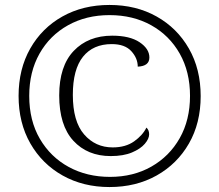

<svg xmlns="http://www.w3.org/2000/svg" viewBox="-20 -745 885 775"><path d="M422 10Q316 10 233 -36.5Q150 -83 102.5 -166Q55 -249 55 -358Q55 -466 102 -549Q149 -632 232 -678.5Q315 -725 422 -725Q529 -725 612 -678.5Q695 -632 742.5 -549Q790 -466 790 -357Q790 -248 742.5 -165.5Q695 -83 612 -36.5Q529 10 422 10ZM424 -31Q518 -31 591 -72.5Q664 -114 705.5 -187.5Q747 -261 747 -358Q747 -455 705.5 -528.5Q664 -602 590.5 -643Q517 -684 422 -684Q328 -684 254.5 -643Q181 -602 139.5 -528.5Q98 -455 98 -358Q98 -258 141 -184.5Q184 -111 257.5 -71Q331 -31 424 -31ZM427 -115Q333 -115 276 -177Q219 -239 219 -360Q219 -478 277.5 -539.5Q336 -601 433 -601Q504 -601 543.5 -574.5Q583 -548 583 -513Q583 -478 536 -476Q536 -510 510 -538.5Q484 -567 431 -567Q356 -567 315 -516Q274 -465 274 -362Q274 -255 319.5 -202.5Q365 -150 435 -150Q487 -150 521.5 -174.5Q556 -199 571 -230Q582 -220 582 -203Q582 -185 564.5 -164.5Q547 -144 512.5 -129.5Q478 -115 427 -115Z"/></svg>

Font: Noto Serif Hentaigana Light
Style: Regular
Weight: 300
Designer: Kazuhiro Yamada
Foundry: nipponia
Version: Version 1.000; ttfautohint (v1.8.4.7-5d5b)